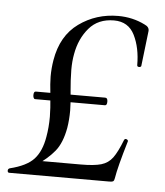

<svg xmlns="http://www.w3.org/2000/svg" viewBox="-47 -518 477 556"><g transform="rotate(5 191.5 -240.0)"><path d="M-5 -6Q-5 -11 0 -13Q49 -25 70 -48Q91 -71 98 -113Q103 -141 103 -172Q103 -194 99 -234Q95 -270 95 -288Q95 -312 99 -336Q111 -408 161 -444Q211 -480 275 -480Q317 -480 353 -462Q367 -456 366 -444L354 -342Q354 -340 352 -339Q350 -338 348 -338Q342 -338 342 -343Q342 -393 324 -429.5Q306 -466 264 -466Q218 -466 191.5 -435Q165 -404 157 -359Q153 -338 153 -313Q153 -300 154 -282Q155 -264 156 -255Q160 -215 160 -195Q160 -168 156 -144Q148 -100 128.5 -76Q109 -52 75 -29L67 -42H204Q243 -42 263.5 -48Q284 -54 296.5 -71Q309 -88 323 -124Q325 -127 327 -127Q330 -127 332.5 -125Q335 -123 334 -120Q311 -43 306 -11Q305 -4 302 -2Q299 0 291 0H0Q-5 0 -5 -6ZM50 -230Q50 -241 56 -241H258Q265 -241 265 -230Q265 -219 259 -219H56Q53 -219 51.5 -222.5Q50 -226 50 -230Z"/></g></svg>

Font: Cormorant Garamond
Style: Italic
Weight: 400
Italic angle: -10°
Designer: Christian Thalmann (Catharsis Fonts)
Foundry: Catharsis Fonts
Version: Version 4.000